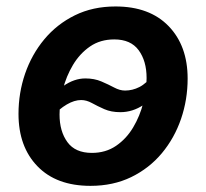

<svg xmlns="http://www.w3.org/2000/svg" viewBox="-20 -573 648 603"><path d="M264.2 10.7Q157.2 10.7 97.7 -50.8Q38.1 -112.3 38.1 -215.3Q38.1 -281.2 58.8 -341.6Q79.6 -401.9 119.1 -449.5Q158.7 -497.1 215.1 -524.9Q271.5 -552.7 342.8 -552.7Q449.7 -552.7 509.5 -491Q569.3 -429.2 569.3 -326.2Q569.3 -260.3 548.6 -199.7Q527.8 -139.2 488.3 -91.8Q448.7 -44.4 392.1 -16.8Q335.4 10.7 264.2 10.7ZM268.6 -92.8Q312 -92.8 344.5 -115Q377 -137.2 398.2 -172.9Q419.4 -208.5 429.9 -249.8Q440.4 -291 440.4 -328.1Q440.4 -381.3 415.5 -415.3Q390.6 -449.2 338.9 -449.2Q294.9 -449.2 262.7 -427Q230.5 -404.8 209.2 -369.1Q188 -333.5 177.5 -292.5Q167 -251.5 167 -213.4Q167 -160.6 191.7 -126.7Q216.3 -92.8 268.6 -92.8ZM140.1 -203.6 103.5 -235.8Q144 -278.3 178.5 -302.5Q212.9 -326.7 248 -326.7Q276.4 -326.7 298.6 -317.1Q320.8 -307.6 338.6 -298.1Q356.4 -288.6 372.6 -288.6Q396 -288.6 417.7 -299.6Q439.5 -310.5 465.8 -342.3L503.9 -313.5Q465.3 -267.1 431.2 -243.9Q397 -220.7 357.9 -220.7Q329.1 -220.7 307.6 -230.2Q286.1 -239.7 268.8 -249.3Q251.5 -258.8 234.9 -258.8Q192.4 -258.8 140.1 -203.6Z"/></svg>

Font: Inter Semi Bold
Style: Italic
Weight: 600
Italic angle: -9.39999°
Designer: Rasmus Andersson
Foundry: rsms
Version: Version 4.000;git-3c8e0fc